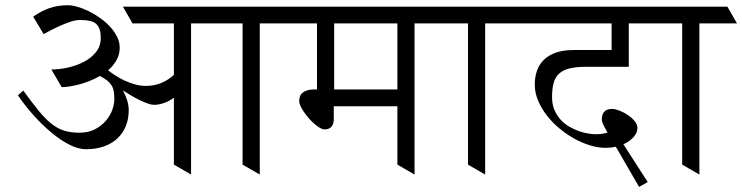

<svg xmlns="http://www.w3.org/2000/svg" viewBox="-20 -670 2849 737"><path d="M647.5 -294.9Q630.9 -282.2 610.1 -274.9Q589.4 -267.6 571.8 -267.6Q562 -267.6 548.3 -272.2Q534.7 -276.9 518.8 -284.4Q502.9 -292 485.8 -302Q468.8 -312 452.1 -323.2Q461.9 -304.7 468 -285.2Q474.1 -265.6 474.1 -247.6Q474.1 -213.4 462.9 -185.8Q451.7 -158.2 430.4 -138.4Q409.2 -118.7 378.7 -107.9Q348.1 -97.2 309.6 -97.2Q280.8 -97.2 246.3 -114.7Q211.9 -132.3 177 -161.4Q142.1 -190.4 108.9 -227.5Q75.7 -264.6 48.8 -304.2L69.3 -322.3Q102.5 -276.9 127.7 -245.8Q152.8 -214.8 176.5 -195.8Q200.2 -176.8 225.6 -168.7Q251 -160.6 285.2 -160.6Q319.3 -160.6 344.5 -173.8Q369.6 -187 386.2 -206.3Q402.8 -225.6 410.9 -248Q418.9 -270.5 418.9 -289.1Q418.9 -306.2 416.7 -319.1Q414.6 -332 408.2 -342.3Q401.9 -352.5 391.1 -361.1Q380.4 -369.6 363.3 -378.4Q344.2 -367.2 323.7 -359.1Q303.2 -351.1 283.7 -345.9Q264.2 -340.8 246.8 -338.1Q229.5 -335.4 216.8 -335.4L177.2 -403.3Q208.5 -403.3 241.9 -410.9Q275.4 -418.5 303.2 -433.3Q331.1 -448.2 348.9 -470.7Q366.7 -493.2 366.7 -523.4Q366.7 -543.9 362.3 -557.4Q357.9 -570.8 348.4 -578.9Q338.9 -586.9 323.7 -590.1Q308.6 -593.3 287.1 -593.3Q272.5 -593.3 253.4 -587.4Q234.4 -581.5 215.1 -573Q195.8 -564.5 177.7 -555.2Q159.7 -545.9 147.5 -539.1L107.4 -606Q138.2 -627.9 169.9 -638.9Q201.7 -649.9 240.7 -649.9Q256.8 -649.9 277.8 -643.8Q298.8 -637.7 320.8 -627Q342.8 -616.2 364 -601.1Q385.3 -585.9 402.1 -567.9Q418.9 -549.8 429.2 -529.3Q439.5 -508.8 439.5 -487.3Q439.5 -460.4 427.2 -439Q415 -417.5 395 -400.4Q406.2 -391.1 422.4 -380.6Q438.5 -370.1 457.5 -361.1Q476.6 -352.1 497.6 -346.2Q518.6 -340.3 540 -340.3Q573.7 -340.3 601.3 -352.5Q628.9 -364.7 647.5 -382.8V-580.1H488.8L451.7 -644.5H1084.5L1121.6 -580.1H977.1V0L911.1 -38.1V-580.1H713.4V0L647.5 -38.1Z M1505.4 -262.2H1261.2V-212.4Q1261.2 -200.7 1258.1 -193.1Q1254.9 -185.5 1250 -181.2Q1245.1 -176.8 1238.5 -175Q1231.9 -173.3 1225.6 -173.3Q1217.8 -173.3 1207.5 -179.4Q1197.3 -185.5 1186.3 -195.1Q1175.3 -204.6 1165 -216.6Q1154.8 -228.5 1146.5 -240.5Q1138.2 -252.4 1133.3 -263.4Q1128.4 -274.4 1128.4 -281.7Q1128.4 -290.5 1131.1 -298.8Q1133.8 -307.1 1140.6 -313.2Q1147.5 -319.3 1158.9 -323Q1170.4 -326.7 1188 -326.7H1196.8V-580.1H1074.7L1037.6 -644.5H1678.7L1715.8 -580.1H1571.3V0L1505.4 -38.1ZM1262.7 -326.7H1505.4V-580.1H1262.7Z M1776.4 -580.1H1668.9L1631.8 -644.5H1949.7L1986.8 -580.1H1842.3V0L1776.4 -38.1Z M2538.1 -580.1H2393.6V-413.6H2230.5Q2192.4 -413.6 2167 -407.5Q2141.6 -401.4 2126.5 -387.7Q2111.3 -374 2105.2 -351.8Q2099.1 -329.6 2099.1 -297.4Q2099.1 -269 2108.4 -247.6Q2117.7 -226.1 2132.3 -210.2Q2147 -194.3 2165.5 -183.6Q2184.1 -172.9 2202.6 -166.5Q2221.2 -160.2 2237.8 -157.5Q2254.4 -154.8 2265.6 -154.8Q2277.8 -154.8 2289.6 -156.2Q2301.3 -157.7 2312 -161.1Q2299.3 -183.6 2294.7 -193.8Q2290 -204.1 2290 -211.4Q2290 -218.8 2291.7 -226.1Q2293.5 -233.4 2297.9 -239.3Q2302.2 -245.1 2309.8 -248.5Q2317.4 -252 2329.1 -252Q2340.8 -252 2357.4 -245.6Q2374 -239.3 2389.4 -229Q2404.8 -218.8 2415.8 -205.6Q2426.8 -192.4 2426.8 -178.7Q2426.8 -161.1 2412.4 -144.3Q2397.9 -127.4 2373 -116.2L2466.3 28.8L2433.1 47.4L2343.8 -106.9Q2325.2 -102.5 2304.2 -102.5Q2275.9 -102.5 2244.6 -112.1Q2213.4 -121.6 2183.3 -138.4Q2153.3 -155.3 2126 -178.2Q2098.6 -201.2 2077.9 -228.3Q2057.1 -255.4 2044.9 -285.2Q2032.7 -314.9 2032.7 -345.2Q2032.7 -373.5 2041 -397.9Q2049.3 -422.4 2067.4 -440.2Q2085.4 -458 2113.8 -468Q2142.1 -478 2182.6 -478H2327.6V-580.1H1939.9L1902.8 -644.5H2501Z M2598.6 -580.1H2491.2L2454.1 -644.5H2772L2809.1 -580.1H2664.6V0L2598.6 -38.1Z"/></svg>

Font: Kurinto Seri
Style: Regular
Weight: 400
Designer: Kurinto was developed by Clint Goss from a range of fonts that are compatible with the SIL Open Font License Version 1.1
Foundry: Clinton F. Goss
Version: Version 2.196; July 25, 2020